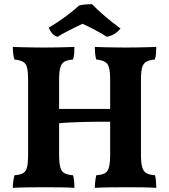

<svg xmlns="http://www.w3.org/2000/svg" viewBox="-20 -906 819 929"><path d="M439 3Q439 -13 441 -30Q443 -47 446 -58Q473 -60 487.5 -68Q502 -76 507.5 -97.5Q513 -119 513 -158V-519Q513 -558 507.5 -578.5Q502 -599 487.5 -607Q473 -615 446 -618Q442 -629 440.5 -646Q439 -663 439 -679Q457 -678 483.5 -677.5Q510 -677 539 -676.5Q568 -676 590 -676Q613 -676 639.5 -676.5Q666 -677 691 -677.5Q716 -678 736 -679Q736 -662 735 -647Q734 -632 729 -618Q703 -616 688 -607.5Q673 -599 667.5 -578.5Q662 -558 662 -519V-158Q662 -119 668 -97.5Q674 -76 688.5 -68Q703 -60 730 -58Q733 -48 734.5 -31Q736 -14 736 3Q710 1 673 0.5Q636 0 595 0Q554 0 512 0.5Q470 1 439 3ZM42 3Q42 -13 44.5 -30Q47 -47 50 -58Q77 -60 91.5 -68Q106 -76 111 -97.5Q116 -119 116 -158V-519Q116 -558 111 -578.5Q106 -599 91.5 -607Q77 -615 50 -618Q46 -629 44 -646Q42 -663 42 -679Q60 -678 86.5 -677.5Q113 -677 142 -676.5Q171 -676 194 -676Q217 -676 243 -676.5Q269 -677 294.5 -677.5Q320 -678 340 -679Q340 -662 339 -647Q338 -632 333 -618Q306 -616 291.5 -607.5Q277 -599 271.5 -578.5Q266 -558 266 -519V-158Q266 -119 271.5 -97.5Q277 -76 292 -68Q307 -60 333 -58Q337 -48 338.5 -31Q340 -14 340 3Q314 1 277 0.5Q240 0 199 0Q158 0 115.5 0.5Q73 1 42 3ZM261 -309V-379H518V-317Q492 -317 458 -317Q424 -317 388 -316Q352 -315 319 -313.5Q286 -312 261 -309ZM259 -728Q242 -732 231 -746Q220 -760 216 -772Q253 -794 292.5 -822.5Q332 -851 362 -879Q377 -883 393.5 -884.5Q410 -886 425 -886Q452 -858 486.5 -828.5Q521 -799 563 -768Q552 -754 536.5 -743.5Q521 -733 497 -728Q472 -744 440 -761Q408 -778 379 -791Q364 -784 341 -772.5Q318 -761 296 -749.5Q274 -738 259 -728Z"/></svg>

Font: Vollkorn
Style: Bold
Weight: 700
Designer: Friedrich Althausen
Foundry: Friedrich Althausen
Version: Version 5.000